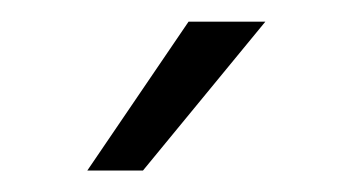

<svg xmlns="http://www.w3.org/2000/svg" viewBox="-20 -770 321 177"><path d="M153.8 -750H224.6L111.8 -612.8H60.5Z"/></svg>

Font: MAUL Condensed Light
Style: Light
Weight: 300
Designer: MAUL
Version: Version 2.137; 2017; ttfautohint (v1.8.3)